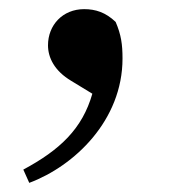

<svg xmlns="http://www.w3.org/2000/svg" viewBox="-20 -170 375 420"><path d="M182 35C160 112 111 158 31 201L44 230C143 193 248 93 248 -42C248 -73 245 -94 233 -122C211 -143 189 -150 164 -150C117 -150 85 -115 85 -71C85 -44 99 -15 136 7Z"/></svg>

Font: Noto Serif CJK JP
Style: Bold
Weight: 700
Designer: Ryoko NISHIZUKA 西塚涼子 (kana & ideographs); Frank Grießhammer (Latin, Greek & Cyrillic); Wenlong ZHANG 张文龙 (bopomofo); San
Foundry: Adobe Systems Incorporated
Version: Version 1.000;PS 1;hotconv 16.6.53;makeotf.lib2.5.65590